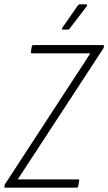

<svg xmlns="http://www.w3.org/2000/svg" viewBox="-31 -862 498 882"><path d="M-6 0Q-12 0 -11 -5L-10 -9Q-10 -15 -6 -19L324 -525Q339 -547 354 -570.5Q369 -594 383 -616V-617Q359 -617 335 -617Q311 -617 286 -617H116Q110 -617 111 -624L115 -649Q117 -655 123 -655H441Q448 -655 447 -650L446 -646Q445 -643 444.5 -641Q444 -639 442 -637L112 -132Q97 -108 81.5 -85.5Q66 -63 51 -39V-38Q75 -38 99 -38Q123 -38 147 -38H328Q334 -38 333 -31L328 -6Q327 0 321 0ZM258 -726Q255 -726 254 -728Q253 -730 255 -734L326 -836Q330 -842 335 -842H365Q368 -842 369 -839.5Q370 -837 368 -834L290 -732Q288 -728 285.5 -727Q283 -726 280 -726Z"/></svg>

Font: Sofia Sans Condensed ExtraLight
Style: Italic
Weight: 250
Italic angle: -9°
Version: Version 4.100